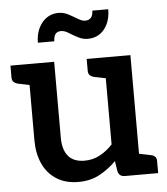

<svg xmlns="http://www.w3.org/2000/svg" viewBox="-52 -764 711 818"><g transform="rotate(-5 303.5 -354.5)"><path d="M251 8Q196 8 157 -17Q118 -42 98.5 -85.5Q79 -129 79 -186V-511H192V-186Q192 -135 215 -107.5Q238 -80 285 -80Q319 -80 349 -95.5Q379 -111 405 -139V-511H518V0H450Q426 0 420 -22L413 -67Q380 -34 341 -13Q302 8 251 8ZM492 0 504 -92 568 -79Q579 -77 585.5 -70.5Q592 -64 592 -52V0ZM105 -511 93 -419 29 -432Q18 -435 11.5 -441.5Q5 -448 5 -460V-511ZM432 -511 420 -419 356 -432Q344 -435 337.5 -441.5Q331 -448 331 -460V-511ZM339 -674Q354 -674 363 -683Q372 -692 373 -714H441Q441 -662 414.5 -629Q388 -596 343 -596Q322 -596 302 -606.5Q282 -617 264.5 -628Q247 -639 233 -639Q217 -639 209 -629.5Q201 -620 200 -598H130Q130 -649 157.5 -683Q185 -717 229 -717Q250 -717 270 -706.5Q290 -696 308 -685Q326 -674 339 -674Z"/></g></svg>

Font: Aleo SemiBold
Style: Regular
Weight: 600
Designer: Alessio Laiso
Foundry: Alessio Laiso
Version: Version 2.001;gftools[0.9.29]